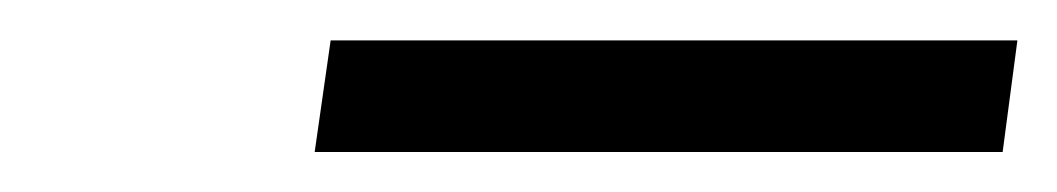

<svg xmlns="http://www.w3.org/2000/svg" viewBox="-20 -686 523 95"><path d="M135.7 -610.8 143.6 -666H483.4L476.1 -610.8Z"/></svg>

Font: Fivo Sans
Style: Italic
Weight: 400
Designer: Alexander Slobzheninov
Foundry: Alexander Slobzheninov
Version: 1.0